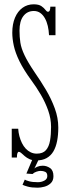

<svg xmlns="http://www.w3.org/2000/svg" viewBox="-20 -731 314 891"><path d="M148.5 13.5Q130 13.5 117 7.5Q104 1.5 94.8 -6.5Q85.5 -14.5 79 -20.5Q72.5 -26.5 67.5 -26.5Q58.5 -26.5 58.5 0H34.5V-133.5H64.5Q65.5 -116 70 -99Q74.5 -82 81.8 -67.2Q89 -52.5 99.2 -41.5Q109.5 -30.5 122.5 -24.2Q135.5 -18 150.5 -18Q179 -18 193.2 -34.2Q207.5 -50.5 212.2 -78.5Q217 -106.5 217 -142Q217 -180 203.8 -217.8Q190.5 -255.5 169.8 -291Q149 -326.5 126 -357.5Q89.5 -407.5 70.2 -447Q51 -486.5 44 -519Q37 -551.5 37 -579Q37 -619 49.5 -648.8Q62 -678.5 84.5 -694.8Q107 -711 136 -711Q160 -711 172.2 -702.5Q184.5 -694 190.8 -685.2Q197 -676.5 202.5 -676.5Q208 -676.5 210.8 -682.2Q213.5 -688 213.5 -700H237.5V-567.5H207.5Q206.5 -590 201.8 -610.5Q197 -631 188.2 -646.5Q179.5 -662 166.8 -671Q154 -680 137 -680Q106.5 -680 88.5 -656.5Q70.5 -633 70.5 -589Q70.5 -559.5 74.5 -533.2Q78.5 -507 93.8 -474.8Q109 -442.5 141.5 -394.5Q168 -356.5 193 -314.5Q218 -272.5 234.2 -228.2Q250.5 -184 250.5 -139Q250.5 -104.5 245 -76.5Q239.5 -48.5 227.8 -28.5Q216 -8.5 196.5 2.5Q177 13.5 148.5 13.5ZM155 140Q127 140 109.5 135.2Q92 130.5 84.5 126.5L95 102.5Q100 106 115.2 110.2Q130.5 114.5 156 114.5Q172 114.5 185.8 107.2Q199.5 100 199.5 86Q199.5 71 190 66.5Q180.5 62 168 62Q160 62 149 65.8Q138 69.5 131 76.5L102.5 74.5L134 0H164L139.5 51Q142 47.5 153.2 42.8Q164.5 38 178 38Q196.5 38 212.2 48.8Q228 59.5 228 86.5Q228 107.5 215.5 119.2Q203 131 185.8 135.5Q168.5 140 155 140Z"/></svg>

Font: Imbue Thin 10pt Thin
Style: Regular
Weight: 250
Version: Version 1.102